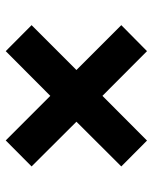

<svg xmlns="http://www.w3.org/2000/svg" viewBox="50 -758 546 687"><g transform="rotate(90 323.5 -415.0)"><path d="M163.5 -162 70.5 -254.5 231 -415 70.5 -575.5 163.5 -667.5 323.5 -508 483.5 -667.5 576 -575.5 416 -415 576 -254.5 483 -162 323.5 -321.5Z"/></g></svg>

Font: Spartan Thin
Style: Bold
Weight: 700
Version: Version 1.004